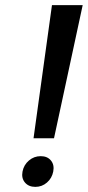

<svg xmlns="http://www.w3.org/2000/svg" viewBox="-20 -720 343 750"><path d="M183 -700H303L191 -180H111ZM77.5 -7Q63 -24 68 -50Q73 -76 93 -93Q113 -110 139 -110Q165 -110 179 -93Q193 -76 188 -50Q183 -24 163.5 -7Q144 10 118 10Q92 10 77.5 -7Z"/></svg>

Font: Scada
Style: Italic
Weight: 400
Italic angle: -10°
Designer: Jovanny Lemonad
Foundry: Jovanny Lemonad
Version: Version 4.100;PS 004.100;hotconv 1.0.88;makeotf.lib2.5.64775